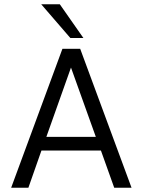

<svg xmlns="http://www.w3.org/2000/svg" viewBox="-20 -878 666 898"><path d="M172.9 -857.9H259.8L370.1 -700.2H309.1ZM595.2 0H514.2L452.1 -173.8H173.8L112.8 0H32.2L272 -649.9H355ZM312 -562 196.8 -237.8H428.2Z"/></svg>

Font: Overused Grotesk
Style: Regular
Weight: 400
Version: Version 0.002